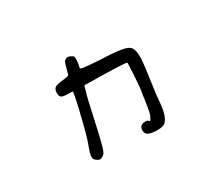

<svg xmlns="http://www.w3.org/2000/svg" viewBox="-113 -697 1226 1083"><g transform="rotate(-30 500.0 -156.0)"><path d="M398.4 -459Q411.1 -464.8 426.3 -456.5Q441.4 -448.2 443.4 -444.3Q445.3 -439.5 444.3 -419.4Q443.4 -399.4 439.5 -385.7Q437.5 -376 437 -373.5Q436.5 -371.1 441.4 -369.1Q452.1 -362.3 564.5 -356.4Q640.6 -353.5 668 -349.6Q727.5 -342.8 744.1 -327.1Q766.6 -308.6 763.7 -244.1Q761.7 -206.1 748 -114.3Q741.2 -70.3 736.3 -28.3Q733.4 4.9 730.5 34.2Q719.7 127 683.6 142.6Q667 149.4 636.2 148.9Q605.5 148.4 585.9 139.6Q567.4 131.8 567.4 107.4Q567.4 72.3 608.4 72.3Q623 72.3 624 78.1Q626 83 630.4 82.5Q634.8 82 637.7 76.2Q639.6 70.3 644.5 63.5Q652.3 53.7 664.1 -27.3Q669.9 -72.3 673.8 -88.9Q676.8 -102.5 681.6 -182.6Q686.5 -262.7 684.6 -265.6Q678.7 -271.5 524.4 -274.4L411.1 -276.4L402.3 -246.1Q389.6 -206.1 368.2 -103.5Q335 45.9 326.2 75.2Q317.4 104.5 310.5 112.3Q305.7 119.1 295.9 124.5Q286.1 129.9 279.8 129.9Q273.4 129.9 263.2 123.5Q252.9 117.2 248 110.4Q236.3 93.8 256.8 42Q275.4 -4.9 294.9 -84Q303.7 -121.1 311.5 -151.4Q316.4 -167 327.1 -217.8Q337.9 -268.6 337.9 -277.3Q337.9 -280.3 310.5 -280.3Q276.4 -280.3 265.6 -287.1Q254.9 -293.9 254.9 -316.4Q254.9 -340.8 269 -350.1Q283.2 -359.4 322.3 -362.3Q350.6 -365.2 355.5 -368.2Q360.4 -370.1 362.8 -376.5Q365.2 -382.8 371.1 -408.2Q378.9 -438.5 383.3 -446.3Q387.7 -454.1 398.4 -459Z"/></g></svg>

Font: JasonHandwriting4
Style: Regular
Weight: 400
Version: Version 1.01.21